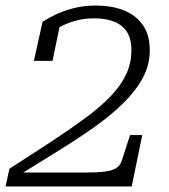

<svg xmlns="http://www.w3.org/2000/svg" viewBox="-29 -671 609 691"><path d="M-9 0H445L483 -185H439L409 -92Q403 -75 389 -66Q375 -57 348.5 -53.5Q322 -50 280 -50H30L32 -36Q106 -82 176.5 -125.5Q247 -169 307.5 -211.5Q368 -254 413.5 -298.5Q459 -343 484.5 -390Q510 -437 510 -490Q510 -544 486 -579.5Q462 -615 418.5 -633Q375 -651 314 -651Q271 -651 234 -641Q197 -631 169 -617.5Q141 -604 124 -592L93 -452H160L189 -592Q185 -594 179.5 -591Q174 -588 167.5 -581.5Q161 -575 155 -566Q149 -557 144 -547Q163 -562 188 -575Q213 -588 243.5 -596.5Q274 -605 310 -605Q352 -605 382 -593Q412 -581 428 -556Q444 -531 444 -491Q444 -444 425 -403.5Q406 -363 369 -324.5Q332 -286 278.5 -246.5Q225 -207 156.5 -162Q88 -117 5 -64Z"/></svg>

Font: Roboto Serif ExtraLight
Style: Italic
Weight: 250
Italic angle: -10°
Designer: Greg Gazdowicz
Foundry: Commercial Type
Version: Version 1.008